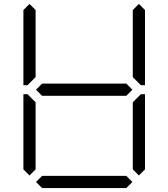

<svg xmlns="http://www.w3.org/2000/svg" viewBox="-20 -956 856 976"><path d="M130 -64 99 -95V-477H120L130 -467L161 -436V-95ZM163 -500 194 -531H622L653 -500L622 -469H194ZM130 -533 120 -523H99V-905L130 -936L161 -905V-564ZM686 -936 717 -905V-523H696L686 -533L655 -564V-905ZM686 -467 696 -477H717V-95L686 -64L655 -95V-436ZM653 -31 622 0H194L163 -31L194 -62H622Z"/></svg>

Font: DSEG7 Classic Mini
Style: Light
Weight: 300
Designer: Keshikan(Twitter:@keshinomi_88pro)
Version: Version 0.46